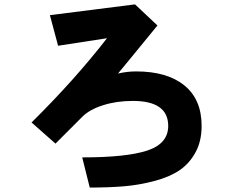

<svg xmlns="http://www.w3.org/2000/svg" viewBox="-20 -805 1040 870"><path d="M123 -250Q321.3 -446.3 464.8 -631.8L243.2 -597.7L206.1 -736.3L591.8 -785.2L693.4 -689.5Q640.6 -625 578.6 -549.3Q516.6 -473.6 514.6 -471.7Q555.7 -481.4 596.7 -481.4Q737.3 -481.4 815.4 -418Q893.6 -354.5 893.6 -234.4Q893.6 -165 865.7 -114.3Q837.9 -63.5 793 -33.2Q748 -2.9 679.7 15.1Q611.3 33.2 542.5 39.1Q473.6 44.9 386.7 44.9L352.5 -91.8Q553.7 -91.8 647.9 -123Q742.2 -154.3 742.2 -234.4Q742.2 -347.7 582 -347.7Q507.8 -347.7 446.8 -328.1Q385.7 -308.6 353.5 -276.4L231.4 -154.3Z"/></svg>

Font: Gothic A1 Black
Style: Regular
Weight: 900
Version: Version 2.50